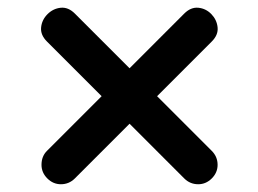

<svg xmlns="http://www.w3.org/2000/svg" viewBox="-20 -475 664 495"><path d="M137 0Q117 0 102 -15Q87 -30 87 -50Q87 -72 101 -86L242 -227L101 -368Q84 -385 86 -404.5Q88 -424 102.5 -438.5Q117 -453 136.5 -455Q156 -457 173 -440L314 -299L455 -440Q472 -457 491.5 -455Q511 -453 525 -438.5Q539 -424 541 -404.5Q543 -385 526 -368L385 -227L526 -86Q541 -71 541 -50Q541 -30 526 -15Q511 0 491 0Q470 0 455 -15L314 -156L173 -15Q158 0 137 0Z"/></svg>

Font: Noto Sans Duployan
Style: Bold
Weight: 700
Designer: David Corbett
Foundry: David Corbett
Version: Version 3.001